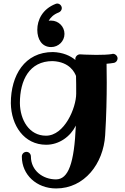

<svg xmlns="http://www.w3.org/2000/svg" viewBox="-20 -802 701 1081"><path d="M409 -275C409 -195 343 -38 239 -38C144 -38 93 -127 92 -222C92 -350 145 -458 276 -458C375 -454 402 -390 408 -374C409 -345 409 -312 409 -275ZM642 -473C642 -486 630 -499 616 -499C615 -499 613 -499 612 -498C590 -494 555 -493 522 -493C476 -493 432 -496 431 -496C431 -496 430 -496 430 -496C417 -496 404 -484 404 -470C404 -469 404 -469 404 -469L405 -464C376 -488 335 -507 278 -509C119 -509 41 -378 41 -221C43 -96 115 13 240 13C314 13 377 -34 407 -95C398 117 365 208 295 208C222 208 154 159 154 79C154 65 143 53 129 53C114 53 103 65 103 79C103 79 103 79 103 80C103 182 186 259 296 259C456 259 562 119 572 -40C579 -149 581 -258 581 -338C581 -386 580 -423 580 -443C595 -444 609 -446 621 -448C633 -450 642 -461 642 -473ZM190 -634C190 -582 215 -537 268 -537C309 -537 343 -570 343 -611C343 -653 309 -686 268 -686C263 -686 259 -686 254 -685C265 -704 282 -721 311 -732C321 -736 328 -746 328 -756C328 -769 317 -782 302 -782C299 -782 296 -781 293 -780C219 -751 190 -690 190 -634Z"/></svg>

Font: Ribeye
Style: Regular
Weight: 400
Designer: Astigmatic (AOETI)
Foundry: Astigmatic (AOETI)
Version: Version 1.000